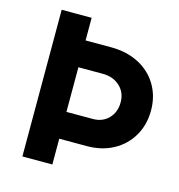

<svg xmlns="http://www.w3.org/2000/svg" viewBox="-105 -793 826 885"><g transform="rotate(15 308.5 -351.0)"><path d="M81 -701H224V-593H346Q420 -593 477.5 -563.5Q535 -534 567 -480.5Q599 -427 599 -359Q599 -291 568 -237.5Q537 -184 482 -154Q427 -124 356 -124H224V-1H81ZM350 -252Q396 -252 425 -282Q454 -312 454 -359Q454 -406 422 -435.5Q390 -465 340 -465H224V-252Z"/></g></svg>

Font: Oak Sans
Style: Bold
Weight: 700
Designer: Erik Kennedy, Walven
Foundry: Erik Kennedy, Walven
Version: Version 1.000